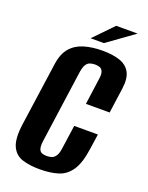

<svg xmlns="http://www.w3.org/2000/svg" viewBox="-140 -800 679 883"><g transform="rotate(20 199.5 -358.0)"><path d="M166.3 12Q116.4 12 80.4 0.3Q44.5 -11.5 28.4 -47.6Q12.4 -83.8 22.4 -156.1L66.3 -466.3Q73.6 -518.8 99 -547.7Q124.4 -576.5 164.1 -588.1Q203.7 -599.7 253 -599.7Q303.2 -599.7 337.8 -588Q372.4 -576.2 388.5 -547.4Q404.5 -518.5 397.2 -466.3L380.1 -343.5H264L281.5 -471.1Q285.4 -495.5 280.7 -507.7Q276 -520 266.2 -524Q256.4 -528.1 242.5 -528.1Q228.2 -528.1 216.9 -524Q205.6 -520 198.3 -507.7Q191 -495.5 187.1 -471.1L137.1 -113.5Q134.2 -89.8 138.2 -77.2Q142.2 -64.6 152.2 -60.5Q162.2 -56.5 176.1 -56.5Q190.4 -56.5 201.3 -60.5Q212.3 -64.6 220.4 -77.2Q228.5 -89.8 231.5 -113.5L248 -229.9H364L353.3 -156.8Q343.3 -83.5 318.4 -47.3Q293.5 -11.1 255.2 0.4Q216.9 12 166.3 12ZM181.1 -634.4 272.1 -728.5H377L246.1 -634.4Z"/></g></svg>

Font: Alumni Sans SC Thin
Style: Italic
Weight: 100
Italic angle: -8°
Designer: Robert E. Leuschke
Foundry: Robert E. Leuschke
Version: Version 1.016